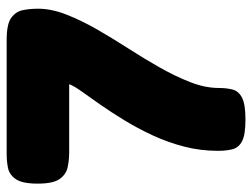

<svg xmlns="http://www.w3.org/2000/svg" viewBox="-108 -622 739 562"><g transform="rotate(-90 261.0 -340.5)"><path d="M193 9Q148 9 129 -1Q110 -11 105.5 -29.5Q101 -48 101 -71Q101 -123 113.5 -171Q126 -219 146.5 -263Q167 -307 190.5 -345.5Q214 -384 236 -415.5Q258 -447 274.5 -470Q291 -493 296 -507H96Q74 -507 53 -511.5Q32 -516 18.5 -535Q5 -554 5 -599Q5 -644 18 -663Q31 -682 50.5 -686Q70 -690 91 -690H426Q472 -690 490.5 -676.5Q509 -663 513 -642Q517 -621 517 -598Q517 -559 500 -515.5Q483 -472 457 -426.5Q431 -381 401 -334.5Q371 -288 345 -242Q319 -196 302 -152.5Q285 -109 285 -69Q285 -47 280.5 -29Q276 -11 256.5 -1Q237 9 193 9Z"/></g></svg>

Font: Fredoka Light
Style: Regular
Weight: 300
Designer: Ben Nathan
Foundry: Milena B. Brandão, Ben Nathan
Version: Version 2.001